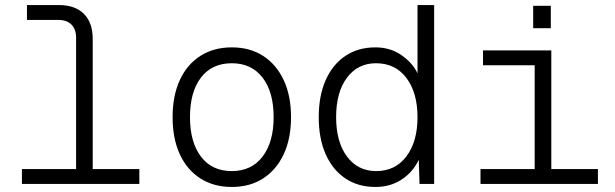

<svg xmlns="http://www.w3.org/2000/svg" viewBox="-20 -730 2440 762"><path d="M67 0V-59H282V-580Q282 -614 263.5 -632.5Q245 -651 211 -651H87V-710H213Q278 -710 313 -675Q348 -640 348 -575V-59H533V0Z M900 12Q828 12 775 -22Q722 -56 693.5 -118Q665 -180 665 -265Q665 -350 693.5 -412Q722 -474 775 -508Q828 -542 900 -542Q972 -542 1024.5 -508Q1077 -474 1106 -412Q1135 -350 1135 -265Q1135 -180 1106 -118Q1077 -56 1024.5 -22Q972 12 900 12ZM900 -51Q978 -51 1022 -108.5Q1066 -166 1066 -265Q1066 -365 1022 -422Q978 -479 900 -479Q821 -479 777.5 -422Q734 -365 734 -265Q734 -166 777.5 -108.5Q821 -51 900 -51Z M1470 12Q1401 12 1350.5 -22Q1300 -56 1272.5 -118Q1245 -180 1245 -265Q1245 -350 1272.5 -412Q1300 -474 1350.5 -508Q1401 -542 1470 -542Q1529 -542 1573.5 -511Q1618 -480 1637 -439V-710H1703V0H1645L1642 -96Q1619 -47 1574 -17.5Q1529 12 1470 12ZM1473 -51Q1549 -51 1593 -109.5Q1637 -168 1637 -265Q1637 -362 1593 -420.5Q1549 -479 1472 -479Q1400 -479 1357 -421.5Q1314 -364 1314 -265Q1314 -167 1357 -109Q1400 -51 1473 -51Z M1887 0V-59H2102V-471H1897V-530H2168V-59H2353V0ZM2096 -618V-707H2166V-618Z"/></svg>

Font: Geist Mono Light
Style: Regular
Weight: 300
Monospace: yes
Designer: Basement.studio, Andrés Briganti, Mateo Zaragoza
Foundry: Basement.studio, Vercel, Andrés Briganti, Guido Ferreyra, Mateo Zaragoza
Version: Version 1.500; ttfautohint (v1.8.4.7-5d5b)